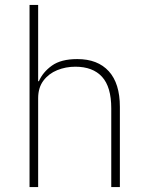

<svg xmlns="http://www.w3.org/2000/svg" viewBox="-20 -760 599 780"><path d="M100 0V-740H135V-430H138Q154 -467 191 -493.5Q228 -520 294 -520Q377 -520 422 -470.5Q467 -421 467 -326V0H432V-320Q432 -407 394.5 -448Q357 -489 286 -489Q247 -489 212.5 -475Q178 -461 156.5 -432.5Q135 -404 135 -361V0Z"/></svg>

Font: IBM Plex Sans ExtraLight
Style: Regular
Weight: 250
Designer: Mike Abbink, Paul van der Laan, Pieter van Rosmalen
Foundry: Bold Monday
Version: Version 3.201